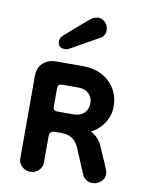

<svg xmlns="http://www.w3.org/2000/svg" viewBox="-72 -642 525 704"><g transform="rotate(10 190.0 -289.5)"><path d="M89 10Q71 10 58 -2.5Q45 -15 45 -32V-340Q45 -369 63.5 -387Q82 -405 113 -405H213Q274 -405 311.5 -369Q349 -333 349 -279Q349 -247 332 -219Q315 -191 283 -174Q297 -167 308.5 -155Q320 -143 327 -126L360 -50Q365 -38 365 -30Q365 -12 351 -0.5Q337 11 320 11Q309 11 298.5 5Q288 -1 282 -14L244 -105Q234 -129 217.5 -139.5Q201 -150 179 -150H153Q133 -150 133 -130V-32Q133 -15 120 -2.5Q107 10 89 10ZM148 -225H209Q234 -225 248.5 -239Q263 -253 263 -275Q263 -298 248.5 -311.5Q234 -325 209 -325H148Q133 -325 133 -310V-240Q133 -225 148 -225ZM120 -502 205 -576Q220 -588 236 -590Q252 -590 263.5 -578.5Q275 -567 275 -550Q275 -528 258 -519L153 -460Q150 -459 146.5 -457Q143 -455 138 -455Q110 -455 110 -480Q110 -493 120 -502Z"/></g></svg>

Font: Dongle
Style: Bold
Weight: 700
Designer: Yanghee Ryu
Foundry: Yanghee Ryu
Version: Version 2.000